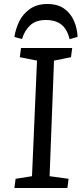

<svg xmlns="http://www.w3.org/2000/svg" viewBox="-20 -940 408 960"><path d="M165 -637 79 -654 85 -700H341L335 -654L250 -637L228 -59L323 -46L317 0H52L58 -46L140 -59ZM328 -744Q316 -794 287 -817Q258 -840 209 -840Q160 -840 131.5 -814Q103 -788 90 -745L52 -755Q58 -796 76.5 -833.5Q95 -871 130 -895.5Q165 -920 217 -920Q268 -920 300.5 -897Q333 -874 349.5 -836.5Q366 -799 368 -756Z"/></svg>

Font: Literata
Style: Italic
Weight: 400
Italic angle: -2°
Designer: Latin by Veronika Burian and Jose Scaglione. Greek by Irene Vlachou. Cyrillic by Vera Evstafieva
Foundry: TypeTogether
Version: Version 3.103;gftools[0.9.29]